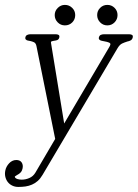

<svg xmlns="http://www.w3.org/2000/svg" viewBox="-45 -591 555 773"><path d="M489.3 -439.9Q487.3 -430.7 478.5 -427.2Q477.1 -426.3 475.3 -426Q473.6 -425.8 471.7 -424.8Q470.2 -424.3 468.3 -424.1Q466.3 -423.8 464.8 -422.9Q456.5 -420.4 446.5 -415.8Q436.5 -411.1 427.7 -396L126.5 112.8Q117.7 127.9 106.9 137.5Q96.2 147 83.7 152.3Q71.3 157.7 57.6 159.7Q43.9 161.6 28.8 161.6Q15.1 161.6 4.2 156.2Q-6.8 150.9 -13.9 141.6Q-21 132.3 -23.7 120.1Q-26.4 107.9 -23.4 94.7Q-22 87.4 -18.1 80.1Q-14.2 72.8 -8.5 66.7Q-2.9 60.5 4.4 56.9Q11.7 53.2 20.5 53.2Q35.6 53.2 42.2 63Q48.8 72.8 45.9 86.9Q43.9 95.7 40.3 100.6Q36.6 105.5 30.8 109.4L22 114.7L14.6 119.6Q14.6 123.5 17.8 126Q21 128.4 25.4 129.9Q29.8 131.3 34.7 131.8Q39.6 132.3 42.5 132.3Q58.1 132.3 73.2 125.7Q88.4 119.1 97.2 104.5L177.2 -31.7L101.6 -406.2Q99.1 -417.5 91.8 -420.9Q84.5 -424.3 77.1 -425.8L69.8 -427.2L63.5 -428.7Q60.5 -430.2 58.3 -432.6Q56.2 -435.1 57.1 -440.4Q58.6 -447.8 64.7 -450.4Q70.8 -453.1 76.7 -453.1H179.7Q186.5 -453.1 190.9 -450.4Q195.3 -447.8 193.8 -440.4Q191.9 -431.6 184.1 -429.2Q181.6 -428.2 178.2 -427.7Q174.8 -427.2 172.4 -426.8Q166 -425.8 162.6 -424.3Q159.2 -422.9 160.2 -418.9L213.4 -93.8L394.5 -400.9Q401.4 -412.1 398.7 -416Q396 -419.9 385.7 -422.4Q379.9 -423.8 374.3 -424.8Q368.7 -425.8 364.3 -426.8Q350.6 -430.2 353 -439.9Q355 -448.2 361.1 -450.7Q367.2 -453.1 373.5 -453.1H475.1Q481 -453.1 486.1 -450.7Q491.2 -448.2 489.3 -439.9ZM346.2 -530.3Q346.2 -547.4 358.2 -559.3Q370.1 -571.3 387.2 -571.3Q404.3 -571.3 416.3 -559.3Q428.2 -547.4 428.2 -530.3Q428.2 -513.2 416.3 -501Q404.3 -488.8 387.2 -488.8Q370.1 -488.8 358.2 -501Q346.2 -513.2 346.2 -530.3ZM175.3 -530.3Q175.3 -546.9 187.5 -559.1Q199.7 -571.3 216.3 -571.3Q233.4 -571.3 245.6 -559.3Q257.8 -547.4 257.8 -530.3Q257.8 -512.7 245.8 -500.7Q233.9 -488.8 216.3 -488.8Q199.2 -488.8 187.3 -501Q175.3 -513.2 175.3 -530.3Z"/></svg>

Font: Atsinvsda
Style: Italic
Weight: 400
Italic angle: -12°
Designer: Al Webster
Foundry: Al Webster and Michael Everson
Version: Version 2.000